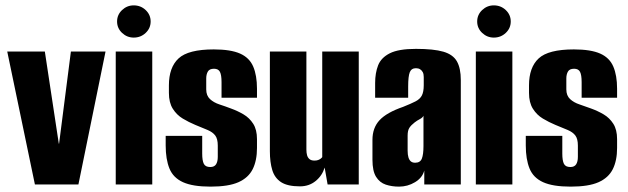

<svg xmlns="http://www.w3.org/2000/svg" viewBox="-20 -687 2337 715"><path d="M110 0 7 -495H147L199 -152H200L244 -495H373L272 0Z M411 0V-495H547V0ZM478 -547Q453 -547 434.5 -564.5Q416 -582 416 -607Q416 -632 434.5 -649.5Q453 -667 478 -667Q504 -667 522.5 -649.5Q541 -632 541 -607Q541 -582 522.5 -564.5Q504 -547 478 -547Z M764 8Q698 8 661.5 -8.5Q625 -25 611 -59.5Q597 -94 597 -145V-181H733V-115Q733 -89 739 -77Q745 -65 763 -65Q778 -65 784.5 -75Q791 -85 791 -103V-145Q791 -170 781.5 -182.5Q772 -195 753 -203Q734 -211 707 -222Q683 -232 660.5 -245.5Q638 -259 623.5 -282Q609 -305 609 -341V-369Q609 -436 645 -469.5Q681 -503 776 -503Q839 -503 874 -487.5Q909 -472 923 -439Q937 -406 937 -357V-323H805V-381Q805 -408 799 -419.5Q793 -431 777 -431Q760 -431 754 -420.5Q748 -410 748 -395V-354Q748 -331 762 -318Q776 -305 797.5 -298Q819 -291 840 -283Q865 -274 887 -261Q909 -248 923 -226Q937 -204 937 -169V-136Q937 -89 921 -57Q905 -25 868 -8.5Q831 8 764 8Z M1097 7Q1051 7 1027 -8.5Q1003 -24 994 -53.5Q985 -83 985 -124V-495H1121V-130Q1121 -118 1123.5 -109Q1126 -100 1132.5 -94.5Q1139 -89 1151 -89Q1159 -89 1164.5 -91Q1170 -93 1174 -96Q1178 -99 1180 -102V-495H1316V0H1200L1189 -63Q1180 -33 1155.5 -13Q1131 7 1097 7Z M1466 8Q1439 8 1416.5 0.5Q1394 -7 1380.5 -28.5Q1367 -50 1367 -92V-166Q1367 -211 1393.5 -239.5Q1420 -268 1481 -289Q1511 -301 1527.5 -309.5Q1544 -318 1551 -331.5Q1558 -345 1558 -370V-400Q1558 -411 1554.5 -418Q1551 -425 1544.5 -429Q1538 -433 1529 -433Q1512 -433 1506 -418Q1500 -403 1500 -365V-323H1377V-378Q1377 -415 1388 -443.5Q1399 -472 1431.5 -488.5Q1464 -505 1529 -505Q1595 -505 1631 -494.5Q1667 -484 1681.5 -458.5Q1696 -433 1696 -389V0H1560V-52Q1553 -25 1525.5 -8.5Q1498 8 1466 8ZM1526 -81Q1545 -81 1551 -96.5Q1557 -112 1557 -143V-256Q1554 -249 1543.5 -243.5Q1533 -238 1524 -231Q1511 -221 1504.5 -211Q1498 -201 1498 -182V-126Q1498 -111 1501 -101Q1504 -91 1510 -86Q1516 -81 1526 -81Z M1752 0V-495H1888V0ZM1819 -547Q1794 -547 1775.5 -564.5Q1757 -582 1757 -607Q1757 -632 1775.5 -649.5Q1794 -667 1819 -667Q1845 -667 1863.5 -649.5Q1882 -632 1882 -607Q1882 -582 1863.5 -564.5Q1845 -547 1819 -547Z M2105 8Q2039 8 2002.5 -8.5Q1966 -25 1952 -59.5Q1938 -94 1938 -145V-181H2074V-115Q2074 -89 2080 -77Q2086 -65 2104 -65Q2119 -65 2125.5 -75Q2132 -85 2132 -103V-145Q2132 -170 2122.5 -182.5Q2113 -195 2094 -203Q2075 -211 2048 -222Q2024 -232 2001.5 -245.5Q1979 -259 1964.5 -282Q1950 -305 1950 -341V-369Q1950 -436 1986 -469.5Q2022 -503 2117 -503Q2180 -503 2215 -487.5Q2250 -472 2264 -439Q2278 -406 2278 -357V-323H2146V-381Q2146 -408 2140 -419.5Q2134 -431 2118 -431Q2101 -431 2095 -420.5Q2089 -410 2089 -395V-354Q2089 -331 2103 -318Q2117 -305 2138.5 -298Q2160 -291 2181 -283Q2206 -274 2228 -261Q2250 -248 2264 -226Q2278 -204 2278 -169V-136Q2278 -89 2262 -57Q2246 -25 2209 -8.5Q2172 8 2105 8Z"/></svg>

Font: Alumni Sans ExtraBold
Style: Regular
Weight: 800
Designer: Robert E. Leuschke
Foundry: Robert E. Leuschke
Version: Version 1.018